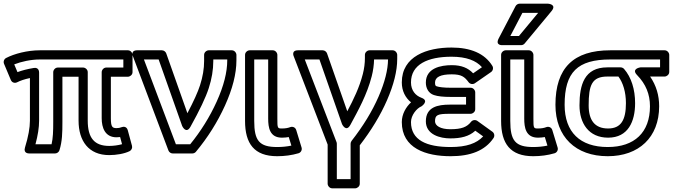

<svg xmlns="http://www.w3.org/2000/svg" viewBox="-38 -811 3666 1046"><path d="M516 -167C516 -114.7 534.5 -63 597 -63C603.3 -63 611.6 -63.7 616.4 -64.4L626.9 -25.4C605.5 -19.5 579.8 -16 557 -16C475.8 -16 440 -60 440 -154V-418C440 -433.1 425.7 -443 415 -443H277C261.9 -443 252 -428.7 252 -418V-147C252 -96.6 250.8 -58.8 242.9 -25H155.2C168.3 -74 175 -115.9 175 -153V-416C175 -423.5 172.1 -445 145.9 -440.7C111.8 -435.1 80.7 -427.1 57.2 -418.1L39.5 -460.3C77.9 -475.4 130.2 -487 179 -487H634V-443H541C525.9 -443 516 -428.7 516 -418ZM566 -167V-393H659C669.7 -393 684 -402.9 684 -418V-512C684 -522.7 674.1 -537 659 -537H179C110.6 -537 39.7 -518.1 -4.5 -495.2C-15.8 -489.4 -21.1 -475.3 -16 -463.3L21 -375.3C27.6 -359.5 44.1 -356.9 55.4 -362.8C72.8 -371.7 94.8 -379.2 125 -385.8V-153C125 -115.4 116.3 -66.5 98.1 -7.4C87.8 26.2 119.9 25 122 25H262C272.1 25 282.5 18.1 285.9 7.5C301.1 -41.3 302 -87.9 302 -147V-393H390V-154C390 -43 445 34 557 34C595.6 34 639.7 26.6 668.2 12.4C678.6 7.1 684.2 -5.2 681.1 -16.5L658.1 -101.5C652.3 -122.9 633.9 -122 624.5 -118.1C616.4 -114.8 607.4 -113 597 -113C573.6 -113 566 -120.1 566 -167Z M826.3 -487 954.4 -124.7C954.4 -124.7 975.8 -77.6 999.8 -120.8C1049.6 -210.3 1082.7 -279.6 1099.3 -330.8C1115.7 -381.3 1124 -430.8 1124 -479V-487H1200V-482C1200 -418.2 1181.3 -343 1142.2 -256.8C1104.8 -174.2 1055.8 -95.7 998.2 -25H920.3L746.1 -487ZM867.6 -520.3C864.6 -528.8 855.1 -537 844 -537H710C670.3 -537 686.6 -503.2 686.6 -503.2L879.6 8.8C883.2 18.2 892.6 25 903 25H1010C1017.1 25 1024.5 21.7 1029.2 16C1093.9 -61.7 1146.8 -145.8 1187.8 -236.2C1228.7 -326.7 1250 -408.5 1250 -482V-512C1250 -522.7 1240.1 -537 1225 -537H1099C1088.3 -537 1074 -527.1 1074 -512V-479C1074 -436.6 1066.7 -392.4 1051.7 -346.2C1039.8 -309.4 1017.4 -259.6 982.9 -194.3Z M1423 -165C1423 -116.4 1431 -61 1498 -61C1510.8 -61 1525.5 -62.5 1535.2 -64.3L1549.4 -17.8C1525 -12.6 1499.2 -10 1472 -10C1374.3 -10 1347 -44.7 1347 -152V-487H1423ZM1473 -165V-512C1473 -522.7 1463.1 -537 1448 -537H1322C1311.3 -537 1297 -527.1 1297 -512V-152C1297 -28.5 1347.1 40 1472 40C1512.8 40 1551.6 34.7 1588.1 24C1601.6 20 1608.9 5.6 1604.9 -7.3L1575.9 -102.3C1570.9 -118.7 1554.7 -122.9 1542.9 -118.3C1531.1 -113.7 1516.3 -111 1498 -111C1473.9 -111 1473 -112.4 1473 -165Z M1702.3 -487 1825.4 -134.7C1825.4 -134.7 1847.5 -87.6 1871 -131.1C1913.2 -209.2 1961.5 -295 1987.2 -395.8C1995 -426.2 1999.3 -458 1999.9 -487H2076C2075.4 -431 2058.7 -363.5 2024.6 -285C1989.9 -205.2 1940.9 -124.7 1877.3 -43.4C1873.9 -39 1872 -33 1872 -28V165H1797V-28C1797 -31 1796.3 -34.5 1795.3 -37L1622.4 -487ZM1743.6 -520.3C1740.6 -528.8 1731.1 -537 1720 -537H1586C1546.1 -537 1562.7 -503 1562.7 -503L1747 -23.4V190C1747 200.7 1756.9 215 1772 215H1897C1907.7 215 1922 205.1 1922 190V-19.4C1984.1 -99.8 2034.9 -183.3 2070.4 -265C2107 -349.1 2126 -423.8 2126 -490V-512C2126 -522.7 2116.1 -537 2101 -537H1975C1964.3 -537 1950 -527.1 1950 -512V-495C1950 -466.5 1946.3 -437.6 1938.8 -408.2C1920 -334.7 1888.2 -269.2 1853.9 -204.8Z M2415 -57C2472.6 -57 2517.2 -67.5 2551.4 -98.8L2594.2 -68C2558.4 -29.6 2503.4 -10 2417 -10C2285.4 -10 2201 -47.6 2201 -146C2201 -182.7 2231.9 -221.3 2258.3 -231.8C2258.3 -231.8 2303 -261.8 2257.6 -278.5C2226.2 -290 2201 -317.6 2201 -362C2201 -459.7 2291.9 -502 2422 -502C2503 -502 2556 -480.8 2587.7 -444.9L2539.6 -411.6C2512 -440.9 2476.1 -456 2423 -456C2363.7 -456 2282 -440.3 2282 -361C2282 -331.1 2296 -303.3 2325.5 -293.3C2348 -285.7 2377.7 -283 2417 -283H2501V-241H2412C2347.5 -241 2282 -228.5 2282 -150C2282 -76.9 2360.8 -57 2415 -57ZM2415 -107C2361.9 -107 2332 -125.9 2332 -150C2332 -184.9 2345.1 -191 2412 -191H2526C2536.7 -191 2551 -200.9 2551 -216V-308C2551 -318.7 2541.1 -333 2526 -333H2417C2380.3 -333 2354.3 -336.3 2341.5 -340.7C2335.7 -342.7 2332 -344.3 2332 -361C2332 -390.7 2361.2 -406 2423 -406C2475.4 -406 2492.6 -393.2 2514.9 -363.1C2522.6 -352.7 2538.1 -349.8 2549.2 -357.5L2637.2 -418.5C2647 -425.2 2651.5 -440.4 2644.3 -452.1C2602.3 -520.6 2524.5 -552 2422 -552C2288.4 -552 2151 -504.9 2151 -362C2151 -315.2 2170.6 -278.3 2201.3 -253.5C2173.9 -228.2 2151 -189.5 2151 -146C2151 -2.9 2282.6 40 2417 40C2524.6 40 2603.9 10.4 2650.7 -59C2658 -69.8 2655.6 -85.4 2644.6 -93.3L2562.6 -152.3C2552.5 -159.6 2536.7 -158.1 2528.3 -147.4C2505.7 -118.6 2476.5 -107 2415 -107Z M2818 -165C2818 -116.4 2826 -61 2893 -61C2905.8 -61 2920.5 -62.5 2930.2 -64.3L2944.4 -17.8C2920 -12.6 2894.2 -10 2867 -10C2769.3 -10 2742 -44.7 2742 -152V-487H2818ZM2868 -165V-512C2868 -522.7 2858.1 -537 2843 -537H2717C2706.3 -537 2692 -527.1 2692 -512V-152C2692 -28.5 2742.1 40 2867 40C2907.8 40 2946.6 34.7 2983.1 24C2996.6 20 3003.9 5.6 2999.9 -7.3L2970.9 -102.3C2965.9 -118.7 2949.7 -122.9 2937.9 -118.3C2926.1 -113.7 2911.3 -111 2893 -111C2868.9 -111 2868 -112.4 2868 -165ZM2789.3 -615H2742.3L2808.1 -741H2893.8ZM2801 -565C2808.1 -565 2815.5 -568.3 2820.2 -574L2966.2 -750C2998 -788.3 2947 -791 2947 -791H2793C2784.5 -791 2775.2 -785.9 2770.8 -777.6L2678.8 -601.6C2657.7 -561 2701 -565 2701 -565Z M3038 -240C3038 -418.2 3108.4 -487 3287 -487H3558V-444H3451C3451 -444 3398.5 -437 3433.1 -401.6C3480.3 -353.1 3503 -297.7 3503 -232C3503 -89.3 3418.5 -10 3273 -10C3122.3 -10 3038 -90.9 3038 -240ZM2988 -240C2988 -65 3098.5 40 3273 40C3441.9 40 3553 -62.5 3553 -232C3553 -291.6 3537.4 -344.6 3503.8 -394H3583C3593.7 -394 3608 -403.9 3608 -419V-512C3608 -522.7 3598.1 -537 3583 -537H3287C3086.4 -537 2988 -441.1 2988 -240ZM3422 -249C3422 -324 3401.3 -390.3 3361.8 -435.5C3357 -440.9 3349.6 -444 3343 -444H3271C3145.3 -444 3119 -349 3119 -237C3119 -140.3 3168.7 -61 3275 -61C3384.2 -61 3422 -149.4 3422 -249ZM3372 -249C3372 -157.5 3345.3 -111 3275 -111C3201.6 -111 3169 -156.4 3169 -237C3169 -347 3186.1 -394 3271 -394H3331.1C3356 -360.5 3372 -309.9 3372 -249Z"/></svg>

Font: Fog Sans
Style: Outline
Weight: 700
Foundry: Intel Corporation
Version: Version 1.00